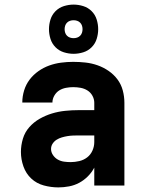

<svg xmlns="http://www.w3.org/2000/svg" viewBox="-20 -807 640 835"><path d="M234 8Q202 8 170.5 -0.5Q139 -9 116 -30.5Q93 -52 82 -83Q71 -114 71 -146Q71 -175 79.5 -203.5Q88 -232 107.5 -254Q127 -276 152.5 -290.5Q178 -305 206 -313.5Q234 -322 263.5 -325Q293 -328 322 -328H390V-360Q390 -376 382 -390.5Q374 -405 360.5 -413.5Q347 -422 331 -425Q315 -428 298 -428Q283 -428 267 -425Q251 -422 238 -414Q225 -406 216.5 -391.5Q208 -377 208 -361H77Q77 -361 77 -361Q77 -361 77 -362Q77 -388 85 -414Q93 -440 109 -461Q125 -482 147 -497.5Q169 -513 194 -522Q219 -531 245.5 -534.5Q272 -538 298 -538Q325 -538 352 -535Q379 -532 404.5 -523Q430 -514 452.5 -498.5Q475 -483 491 -461.5Q507 -440 514 -413.5Q521 -387 521 -360V0H390V-78Q379 -57 362 -40Q345 -23 324.5 -12Q304 -1 280.5 3.5Q257 8 234 8ZM287 -102Q306 -102 325 -106.5Q344 -111 359 -122.5Q374 -134 382 -152Q390 -170 390 -189V-218H322Q310 -218 297.5 -217.5Q285 -217 273 -215Q261 -213 249 -209.5Q237 -206 226.5 -199.5Q216 -193 209 -182.5Q202 -172 202 -159Q202 -145 210.5 -132.5Q219 -120 231.5 -113Q244 -106 258.5 -104Q273 -102 287 -102ZM300 -573Q279 -573 258 -579.5Q237 -586 221.5 -601.5Q206 -617 199.5 -638Q193 -659 193 -680Q193 -701 199.5 -722Q206 -743 221.5 -758.5Q237 -774 258 -780.5Q279 -787 300 -787Q321 -787 342 -780.5Q363 -774 378.5 -758.5Q394 -743 400.5 -722Q407 -701 407 -680Q407 -659 400.5 -638Q394 -617 378.5 -601.5Q363 -586 342 -579.5Q321 -573 300 -573ZM300 -641Q308 -641 315.5 -643.5Q323 -646 328.5 -651.5Q334 -657 336.5 -664.5Q339 -672 339 -680Q339 -688 336.5 -695.5Q334 -703 328.5 -708.5Q323 -714 315.5 -716.5Q308 -719 300 -719Q292 -719 284.5 -716.5Q277 -714 271.5 -708.5Q266 -703 263.5 -695.5Q261 -688 261 -680Q261 -672 263.5 -664.5Q266 -657 271.5 -651.5Q277 -646 284.5 -643.5Q292 -641 300 -641Z"/></svg>

Font: Iosevka Curly XBdEx
Style: Regular
Weight: 800
Width: 7
Monospace: yes
Designer: Belleve Invis
Foundry: Belleve Invis
Version: Version 11.1.0; ttfautohint (v1.8.3)